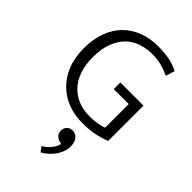

<svg xmlns="http://www.w3.org/2000/svg" viewBox="-276 -739 1150 1150"><g transform="rotate(45 299.5 -164.0)"><path d="M351 -638Q405 -638 447 -630Q489 -622 527 -602L509 -545Q473 -562 437.5 -571Q402 -580 362 -580Q314 -580 270.5 -566Q227 -552 194 -520.5Q161 -489 141 -438Q121 -387 121 -314Q121 -251 138 -201.5Q155 -152 186.5 -118.5Q218 -85 261 -67.5Q304 -50 357 -50Q395 -50 423.5 -55Q452 -60 472 -68V-268H345V-324H541V-25Q504 -10 460.5 -0.5Q417 9 354 9Q290 9 234 -12Q178 -33 136 -74Q94 -115 69.5 -175Q45 -235 45 -314Q45 -393 68 -454Q91 -515 132 -555.5Q173 -596 229 -617Q285 -638 351 -638ZM342 184Q326 181 311.5 168Q297 155 297 131Q297 110 310.5 95.5Q324 81 347 81Q357 81 367.5 85Q378 89 386.5 98Q395 107 400.5 121.5Q406 136 406 158Q406 181 398 203Q390 225 376 245Q362 265 343 282Q324 299 303 310L280 279Q309 263 329.5 237.5Q350 212 354 187Z"/></g></svg>

Font: Mukta Vaani Light
Style: Regular
Weight: 300
Designer: Noopur Datye, Girish Dalvi, Yashodeep Gholap, Pallavi Karambelkar
Foundry: Ek Type
Version: Version 2.538;PS 1.000;hotconv 16.6.51;makeotf.lib2.5.65220;